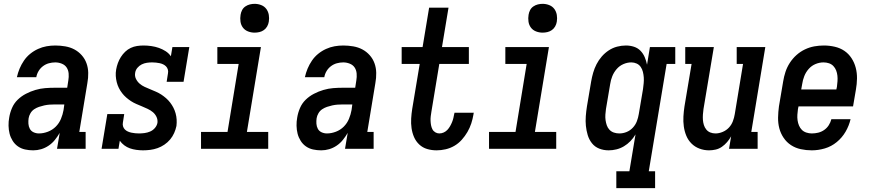

<svg xmlns="http://www.w3.org/2000/svg" viewBox="-20 -775 4540 1000"><path d="M153 8Q153 8 153 8Q153 8 153 8Q131 8 110.5 3.5Q90 -1 73.5 -12.5Q57 -24 46 -41.5Q35 -59 30 -78.5Q25 -98 24.5 -120Q24 -142 28 -163Q32 -188 42.5 -212.5Q53 -237 72 -255.5Q91 -274 115 -286.5Q139 -299 164.5 -306.5Q190 -314 215 -316Q240 -318 265 -318H330L336 -357Q339 -374 337.5 -392Q336 -410 327 -423.5Q318 -437 301.5 -443.5Q285 -450 268 -450Q251 -450 234.5 -445.5Q218 -441 204 -430.5Q190 -420 181 -405Q172 -390 169 -373H68Q73 -396 82 -417.5Q91 -439 104.5 -459Q118 -479 137 -494.5Q156 -510 178 -520Q200 -530 222.5 -534Q245 -538 268 -538Q294 -538 320 -533.5Q346 -529 367.5 -517.5Q389 -506 405.5 -487.5Q422 -469 430.5 -445.5Q439 -422 439.5 -395.5Q440 -369 435 -342L393 -88H426V0H277L291 -83Q280 -64 266 -46.5Q252 -29 233.5 -16.5Q215 -4 194.5 2Q174 8 153 8ZM183 -80Q206 -80 229.5 -89Q253 -98 270.5 -115.5Q288 -133 297.5 -156Q307 -179 311 -202L315 -231H265Q251 -231 237.5 -230Q224 -229 210.5 -226Q197 -223 183.5 -218.5Q170 -214 158 -206Q146 -198 138.5 -185Q131 -172 129 -159Q127 -145 128 -130.5Q129 -116 135.5 -104Q142 -92 155 -86Q168 -80 183 -80Z M725 8Q708 8 690 5.5Q672 3 656.5 -2.5Q641 -8 627.5 -18Q614 -28 604 -42L597 0H509L539 -181H627L620 -136Q618 -126 621 -116.5Q624 -107 630.5 -100.5Q637 -94 646 -90Q655 -86 664.5 -84Q674 -82 684 -81Q694 -80 704 -80Q718 -80 733 -82Q748 -84 762 -90Q776 -96 786.5 -108Q797 -120 800 -135Q802 -152 795 -166.5Q788 -181 776 -191Q764 -201 749 -208Q734 -215 719.5 -221Q705 -227 690 -233.5Q675 -240 662 -248.5Q649 -257 637 -267.5Q625 -278 615.5 -290.5Q606 -303 599 -317Q592 -331 588 -347Q584 -363 583 -379.5Q582 -396 585 -413Q588 -430 594 -446.5Q600 -463 609.5 -478Q619 -493 632 -505.5Q645 -518 661 -525.5Q677 -533 694 -535.5Q711 -538 728 -538Q748 -538 768.5 -535Q789 -532 807.5 -525.5Q826 -519 842.5 -508.5Q859 -498 870 -482L878 -530H966L936 -349H848L855 -394Q857 -404 854 -413.5Q851 -423 844.5 -429.5Q838 -436 829.5 -440Q821 -444 811.5 -446Q802 -448 792 -449Q782 -450 772 -450Q759 -450 745 -448Q731 -446 718 -439.5Q705 -433 695.5 -421.5Q686 -410 684 -396Q681 -379 688 -364.5Q695 -350 707 -339.5Q719 -329 733.5 -322.5Q748 -316 762.5 -310Q777 -304 792 -297.5Q807 -291 820 -282.5Q833 -274 845 -263.5Q857 -253 866.5 -240.5Q876 -228 883 -214.5Q890 -201 894.5 -185Q899 -169 900 -152.5Q901 -136 899 -119Q895 -100 887 -82Q879 -64 866 -48.5Q853 -33 836 -21.5Q819 -10 800.5 -3.5Q782 3 763 5.5Q744 8 725 8Z M1027 0V-88H1165L1223 -442H1112V-530H1339L1266 -88H1377V0ZM1306 -605Q1288 -605 1271.5 -611.5Q1255 -618 1245 -631.5Q1235 -645 1232.5 -662.5Q1230 -680 1233 -698Q1235 -711 1241 -722.5Q1247 -734 1258 -741.5Q1269 -749 1281.5 -752Q1294 -755 1306 -755Q1324 -755 1340.5 -748.5Q1357 -742 1367 -728.5Q1377 -715 1380 -697.5Q1383 -680 1380 -662Q1378 -649 1371.5 -637.5Q1365 -626 1354.5 -618.5Q1344 -611 1331.5 -608Q1319 -605 1306 -605Z M1653 8Q1653 8 1653 8Q1653 8 1653 8Q1631 8 1610.5 3.5Q1590 -1 1573.5 -12.5Q1557 -24 1546 -41.5Q1535 -59 1530 -78.5Q1525 -98 1524.5 -120Q1524 -142 1528 -163Q1532 -188 1542.5 -212.5Q1553 -237 1572 -255.5Q1591 -274 1615 -286.5Q1639 -299 1664.5 -306.5Q1690 -314 1715 -316Q1740 -318 1765 -318H1830L1836 -357Q1839 -374 1837.5 -392Q1836 -410 1827 -423.5Q1818 -437 1801.5 -443.5Q1785 -450 1768 -450Q1751 -450 1734.5 -445.5Q1718 -441 1704 -430.5Q1690 -420 1681 -405Q1672 -390 1669 -373H1568Q1573 -396 1582 -417.5Q1591 -439 1604.5 -459Q1618 -479 1637 -494.5Q1656 -510 1678 -520Q1700 -530 1722.5 -534Q1745 -538 1768 -538Q1794 -538 1820 -533.5Q1846 -529 1867.5 -517.5Q1889 -506 1905.5 -487.5Q1922 -469 1930.5 -445.5Q1939 -422 1939.5 -395.5Q1940 -369 1935 -342L1893 -88H1926V0H1777L1791 -83Q1780 -64 1766 -46.5Q1752 -29 1733.5 -16.5Q1715 -4 1694.5 2Q1674 8 1653 8ZM1683 -80Q1706 -80 1729.5 -89Q1753 -98 1770.5 -115.5Q1788 -133 1797.5 -156Q1807 -179 1811 -202L1815 -231H1765Q1751 -231 1737.5 -230Q1724 -229 1710.5 -226Q1697 -223 1683.5 -218.5Q1670 -214 1658 -206Q1646 -198 1638.5 -185Q1631 -172 1629 -159Q1627 -145 1628 -130.5Q1629 -116 1635.5 -104Q1642 -92 1655 -86Q1668 -80 1683 -80Z M2254 8Q2228 8 2204.5 1Q2181 -6 2163.5 -22.5Q2146 -39 2136.5 -61Q2127 -83 2123.5 -107.5Q2120 -132 2121.5 -157.5Q2123 -183 2127 -208L2166 -442H2072V-530H2181L2215 -735H2316L2282 -530H2422V-442H2268L2227 -194Q2225 -182 2223.5 -170Q2222 -158 2222.5 -146Q2223 -134 2225 -123Q2227 -112 2232 -102Q2237 -92 2247 -86Q2257 -80 2268 -80Q2280 -80 2291 -85Q2302 -90 2310 -98.5Q2318 -107 2324 -117.5Q2330 -128 2334.5 -139Q2339 -150 2341.5 -161Q2344 -172 2346 -183Q2347 -184 2347 -185.5Q2347 -187 2347 -188H2448Q2447 -186 2446.5 -183.5Q2446 -181 2446 -179Q2442 -155 2434.5 -132Q2427 -109 2414.5 -87.5Q2402 -66 2385 -47Q2368 -28 2346.5 -15.5Q2325 -3 2301 2.5Q2277 8 2254 8Z M2527 0V-88H2665L2723 -442H2612V-530H2839L2766 -88H2877V0ZM2806 -605Q2788 -605 2771.5 -611.5Q2755 -618 2745 -631.5Q2735 -645 2732.5 -662.5Q2730 -680 2733 -698Q2735 -711 2741 -722.5Q2747 -734 2758 -741.5Q2769 -749 2781.5 -752Q2794 -755 2806 -755Q2824 -755 2840.5 -748.5Q2857 -742 2867 -728.5Q2877 -715 2880 -697.5Q2883 -680 2880 -662Q2878 -649 2871.5 -637.5Q2865 -626 2854.5 -618.5Q2844 -611 2831.5 -608Q2819 -605 2806 -605Z M3190 205V117H3258L3290 -75Q3279 -56 3263.5 -40Q3248 -24 3229.5 -13Q3211 -2 3190.5 3Q3170 8 3150 8Q3124 8 3101 -1Q3078 -10 3063 -29Q3048 -48 3041 -71.5Q3034 -95 3031.5 -119.5Q3029 -144 3031 -170Q3033 -196 3037 -221L3059 -351Q3063 -374 3069.5 -396.5Q3076 -419 3087 -440.5Q3098 -462 3114 -480.5Q3130 -499 3150.5 -512.5Q3171 -526 3194 -532Q3217 -538 3240 -538Q3262 -538 3282 -531.5Q3302 -525 3316 -510.5Q3330 -496 3338 -477Q3346 -458 3350 -438L3365 -530H3497V-442H3452L3359 117H3392V205ZM3206 -80Q3225 -80 3243.5 -87.5Q3262 -95 3276 -110Q3290 -125 3297 -143.5Q3304 -162 3307 -181L3329 -311Q3331 -326 3332.5 -341.5Q3334 -357 3333 -371.5Q3332 -386 3328.5 -400.5Q3325 -415 3317 -426.5Q3309 -438 3296 -444Q3283 -450 3268 -450Q3247 -450 3226.5 -441Q3206 -432 3191.5 -415Q3177 -398 3169 -378Q3161 -358 3158 -337L3136 -207Q3134 -193 3133 -178Q3132 -163 3134 -149Q3136 -135 3140.5 -122Q3145 -109 3154.5 -99Q3164 -89 3177.5 -84.5Q3191 -80 3206 -80Z M3673 8Q3647 8 3623 -1Q3599 -10 3581.5 -27.5Q3564 -45 3554.5 -68Q3545 -91 3541.5 -116.5Q3538 -142 3539.5 -168.5Q3541 -195 3545 -221L3582 -442H3549V-530H3698L3644 -207Q3642 -193 3641 -178.5Q3640 -164 3641 -150.5Q3642 -137 3646 -124Q3650 -111 3658.5 -100.5Q3667 -90 3679.5 -85Q3692 -80 3707 -80Q3725 -80 3744 -88Q3763 -96 3776.5 -110.5Q3790 -125 3797 -143.5Q3804 -162 3807 -181L3850 -442H3817V-530H3966L3893 -88H3926V0H3777L3788 -65Q3779 -49 3767 -35Q3755 -21 3740 -10.5Q3725 0 3707.5 4Q3690 8 3673 8Z M4208 8Q4179 8 4151 2Q4123 -4 4100 -19Q4077 -34 4061.5 -57Q4046 -80 4039 -106.5Q4032 -133 4032.5 -162.5Q4033 -192 4037 -221L4059 -351Q4063 -376 4071 -400.5Q4079 -425 4093.5 -447.5Q4108 -470 4128 -488Q4148 -506 4172 -517.5Q4196 -529 4221 -533.5Q4246 -538 4271 -538Q4300 -538 4328 -531.5Q4356 -525 4378 -510Q4400 -495 4415 -472Q4430 -449 4437 -422Q4444 -395 4443.5 -366Q4443 -337 4438 -309L4423 -221H4139L4136 -207Q4134 -192 4133 -177.5Q4132 -163 4134 -148.5Q4136 -134 4141.5 -121Q4147 -108 4156.5 -98.5Q4166 -89 4180 -84.5Q4194 -80 4208 -80Q4225 -80 4241.5 -84Q4258 -88 4272.5 -98Q4287 -108 4296.5 -123Q4306 -138 4310 -154H4410Q4402 -120 4384 -89Q4366 -58 4338 -35Q4310 -12 4276 -2Q4242 8 4208 8ZM4336 -309 4339 -323Q4341 -338 4342 -352.5Q4343 -367 4341.5 -381Q4340 -395 4335 -408Q4330 -421 4320.5 -431Q4311 -441 4297.5 -445.5Q4284 -450 4269 -450Q4248 -450 4227.5 -441.5Q4207 -433 4192 -416Q4177 -399 4169 -378.5Q4161 -358 4158 -337L4153 -309Z"/></svg>

Font: Iosevka Slab Semibold Oblique
Style: Regular
Weight: 600
Italic angle: -9°
Monospace: yes
Designer: Belleve Invis
Foundry: Belleve Invis
Version: Version 11.1.1; ttfautohint (v1.8.3)